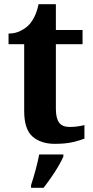

<svg xmlns="http://www.w3.org/2000/svg" viewBox="-20 -680 445 921"><path d="M243 10Q176 10 136 -25Q96 -60 96 -148V-468H21V-519Q53 -519 78.5 -532Q104 -545 119 -561Q134 -577 146 -601.5Q158 -626 165 -660H248V-536H376V-468H248V-158Q248 -113 263.5 -92Q279 -71 314 -71Q334 -71 351.5 -73.5Q369 -76 385 -80V-15Q369 -8 332.5 1Q296 10 243 10ZM129 208Q139 178 150.5 136Q162 94 168 61H284V71Q275 92 259 119Q243 146 224.5 172.5Q206 199 189 221H129Z"/></svg>

Font: Noto Naskh Arabic
Style: Bold
Weight: 700
Designer: Monotype Design Team, David Williams, Mohamad Dakak and Nizar Qandah
Foundry: Monotype Imaging Inc.
Version: Version 2.016